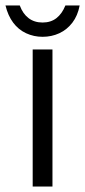

<svg xmlns="http://www.w3.org/2000/svg" viewBox="-39 -679 310 699"><path d="M80 0V-499H152V0ZM116 -545Q84 -545 56 -558Q28 -571 9 -596.5Q-10 -622 -19 -659H33Q44 -629 65 -613Q86 -597 116 -597Q146 -597 166.5 -613Q187 -629 199 -659H251Q244 -622 224.5 -596.5Q205 -571 177 -558Q149 -545 116 -545Z"/></svg>

Font: Maven Pro VF Beta
Style: Regular
Weight: 400
Designer: Joe Prince
Foundry: Joe Prince
Version: Version 2.002